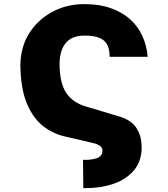

<svg xmlns="http://www.w3.org/2000/svg" viewBox="-20 -742 834 953"><path d="M404.5 191.8H393.5L392 51.1L403.8 51.5Q433.6 51.5 458.1 44Q487.9 35.2 488.6 5.7Q488.6 -22.4 438.9 -32.7L305.4 -63.9Q247.9 -76 197.1 -113.6Q146.7 -151.3 114.7 -225.1Q82.4 -299.7 81 -421.2Q83.5 -512.1 125.7 -578.1Q168.7 -644.5 237.9 -682.2Q309.7 -721.6 399.1 -721.6Q473.7 -721.6 530.4 -701.3Q587 -681.1 626.1 -646Q665.1 -610.8 686.8 -563Q708.5 -515.3 713.1 -460.2H524.1Q524.1 -516.7 495.7 -540.8Q467.3 -565.3 399.1 -565.3Q331.7 -565.3 301.8 -522.4Q275.6 -485.8 275.6 -422.2Q276.6 -328.8 308.9 -280.5Q341.6 -232.6 403.4 -214.5L578.1 -161.9Q635.3 -143.8 659.8 -102.3Q672.6 -80.6 677.9 -58.1Q683.2 -35.5 683.2 -8.5Q682.5 58.2 645.2 103Q606.2 149.1 543 170.5Q480.1 191.8 404.5 191.8Z"/></svg>

Font: Linik Sans Black
Style: Regular
Weight: 900
Designer: Fonts by Rasmus Andersson / Changes by Cristiano Sobral with parts from Marc Monis
Foundry: rsms
Version: Version 3.020; ttfautohint (v1.6)